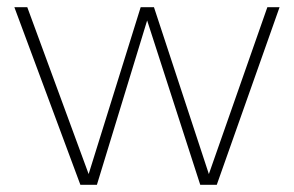

<svg xmlns="http://www.w3.org/2000/svg" viewBox="-20 -510 819 535"><path d="M204 5 20 -490H56L227 -25L372 -490H409L562 -25L725 -490H759L584 5H538L390 -453L250 5Z"/></svg>

Font: REM Medium Thin
Style: Regular
Weight: 250
Version: Version 1.005;gftools[0.9.28]